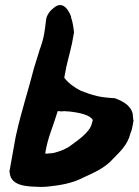

<svg xmlns="http://www.w3.org/2000/svg" viewBox="-20 -744 545 755"><path d="M17 -69 18 -66C22 -8 96 -11 137 -9C146 -9 155 -9 165 -10C213 -15 264 -22 312 -48C348 -64 395 -85 425 -120C449 -145 482 -173 493 -220C496 -227 499 -235 500 -243C501 -249 504 -259 505 -270V-272L504 -273C504 -278 503 -280 503 -283L502 -295V-296C494 -332 458 -348 431 -358H428C373 -361 347 -368 298 -387C272 -400 248 -418 233 -438V-440C235 -450 238 -465 241 -482C250 -522 262 -560 269 -605L271 -617C269 -635 266 -658 259 -677L260 -678C257 -685 233 -752 189 -711C178 -703 163 -685 161 -665C159 -648 157 -630 154 -613C150 -589 143 -567 135 -546V-545C128 -523 120 -498 112 -471V-470C94 -399 62 -298 46 -225L42 -208ZM158 -140 159 -148C169 -206 188 -244 207 -307H211L221 -306H222C227 -306 230 -307 233 -307C239 -306 243 -306 249 -306C295 -301 334 -292 345 -272C345 -271 343 -266 342 -262C338 -239 321 -223 303 -206C291 -196 277 -185 261 -174C246 -161 220 -150 193 -143H192C190 -142 183 -141 176 -141C172 -141 168 -140 167 -140Z"/></svg>

Font: Vapor
Style: BlkObl
Weight: 900
Foundry: Cannot Into Space Fonts
Version: Version 0.179